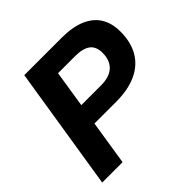

<svg xmlns="http://www.w3.org/2000/svg" viewBox="-179 -869 1033 1033"><g transform="rotate(-45 338.0 -352.5)"><path d="M32 0 144 -705H429Q511 -705 566 -681.5Q621 -658 648.5 -613.5Q676 -569 676 -505Q676 -425 643.5 -369Q611 -313 547.5 -283.5Q484 -254 391 -254H227L187 0ZM247 -374H397Q461 -374 494 -404.5Q527 -435 527 -492Q527 -540 498 -562Q469 -584 410 -584H280Z"/></g></svg>

Font: Nunito Sans 12pt ExtraLight 12pt ExtraBold
Style: Italic
Weight: 800
Italic angle: -9°
Version: Version 3.101;gftools[0.9.27]